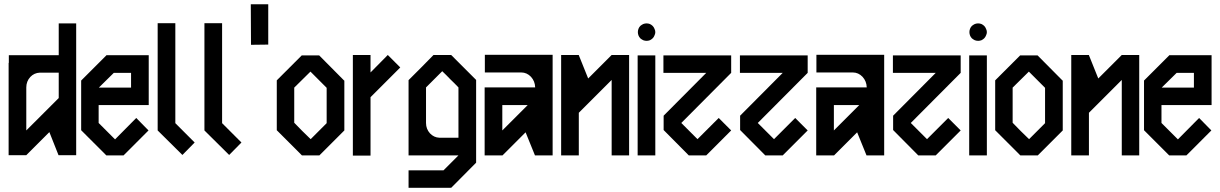

<svg xmlns="http://www.w3.org/2000/svg" viewBox="-20 -730 5732 902"><path d="M337.9 -1H254.9Q240.2 -37.1 211.9 -109.4L103.5 -1H20.5V-434.6H21.5V-470.7H255.9V-620.1H337.9ZM255.9 -269.5V-388.7H167Q140.6 -387.7 122.1 -368.2Q103.5 -347.7 103.5 -319.3V-117.2Z M678.7 -236.3H443.4V-152.3L520.5 -75.2Q553.7 -108.4 620.1 -175.8Q638.7 -156.2 677.7 -117.2L619.1 -58.6L560.5 0H479.5L419.9 -59.6L361.3 -118.2V-351.6L479.5 -469.7V-470.7H678.7ZM595.7 -387.7H514.6Q491.2 -365.2 444.3 -318.4H595.7Z M836.9 -2Q797.9 -41 720.7 -117.2V-621.1H803.7V-151.4L894.5 -60.5Q876 -41 836.9 -2Z M1056.6 -2Q1017.6 -41 940.4 -117.2V-621.1H1023.4V-151.4L1114.3 -60.5Q1095.7 -41 1056.6 -2Z M1240.2 -710V-520.5Q1212.9 -520.5 1159.2 -519.5Q1159.2 -583 1158.2 -710Z M1597.7 -117.2 1539.1 -58.6 1480.5 0H1398.4Q1369.1 -30.3 1338.9 -59.6L1280.3 -118.2V-352.5L1338.9 -411.1L1397.5 -469.7H1479.5Q1518.6 -429.7 1596.7 -351.6H1597.7ZM1514.6 -151.4V-317.4L1438.5 -393.6Q1413.1 -368.2 1362.3 -318.4V-153.3L1400.4 -114.3L1439.5 -76.2Z M1720.7 1H1637.7V-471.7H1720.7V-389.6Q1748 -417 1801.8 -471.7L1860.4 -413.1L1720.7 -273.4Z M2216.8 34.2Q2177.7 73.2 2099.6 152.3L2097.7 151.4V152.3H1899.4V70.3H2063.5L2133.8 0H1899.4V-353.5L1958 -412.1L2016.6 -471.7H2099.6L2158.2 -413.1L2216.8 -354.5ZM1981.4 -319.3V-152.3Q1981.4 -124 2000 -103.5Q2018.6 -84 2043.9 -83H2133.8V-319.3Q2115.2 -338.9 2095.7 -357.4Q2077.1 -377 2057.6 -395.5Z M2576.2 -472.7V0H2493.2L2449.2 -108.4L2340.8 0H2256.8V-319.3H2494.1V-320.3Q2493.2 -348.6 2474.6 -369.1Q2455.1 -389.6 2428.7 -389.6H2257.8V-472.7ZM2459 -236.3H2339.8V-117.2Z M2935.5 0H2853.5V-354.5L2699.2 -200.2V0H2616.2V-471.7H2699.2V-470.7Q2713.9 -434.6 2743.2 -361.3L2853.5 -471.7H2935.5Z M2975.6 0V-469.7H3058.6V0ZM3033.2 -541Q3025.4 -538.1 3017.6 -538.1Q3009.8 -538.1 3002 -541Q2994.1 -544.9 2988.3 -549.8Q2982.4 -555.7 2979.5 -563.5Q2976.6 -571.3 2976.6 -579.1Q2976.6 -586.9 2979.5 -594.7Q2982.4 -602.5 2988.3 -608.4Q2994.1 -613.3 3002 -617.2Q3009.8 -620.1 3017.6 -620.1Q3025.4 -620.1 3033.2 -617.2Q3041 -613.3 3045.9 -608.4Q3051.8 -602.5 3054.7 -594.7Q3058.6 -586.9 3058.6 -579.1Q3058.6 -571.3 3054.7 -563.5Q3051.8 -555.7 3045.9 -549.8Q3041 -544.9 3033.2 -541Z M3215.8 0Q3176.8 -40 3097.7 -119.1V-186.5Q3164.1 -253.9 3297.9 -387.7H3096.7V-469.7H3415V-387.7Q3336.9 -308.6 3180.7 -152.3L3256.8 -76.2L3356.4 -175.8L3415 -117.2L3297.9 0Z M3575.2 0Q3536.1 -40 3457 -119.1V-186.5Q3523.4 -253.9 3657.2 -387.7H3456.1V-469.7H3774.4V-387.7Q3696.3 -308.6 3540 -152.3L3616.2 -76.2L3715.8 -175.8L3774.4 -117.2L3657.2 0Z M4133.8 -472.7V0H4050.8L4006.8 -108.4L3898.4 0H3814.5V-319.3H4051.8V-320.3Q4050.8 -348.6 4032.2 -369.1Q4012.7 -389.6 3986.3 -389.6H3815.4V-472.7ZM4016.6 -236.3H3897.5V-117.2Z M4293.9 0Q4254.9 -40 4175.8 -119.1V-186.5Q4242.2 -253.9 4376 -387.7H4174.8V-469.7H4493.2V-387.7Q4415 -308.6 4258.8 -152.3L4335 -76.2L4434.6 -175.8L4493.2 -117.2L4376 0Z M4533.2 0V-469.7H4616.2V0ZM4590.8 -541Q4583 -538.1 4575.2 -538.1Q4567.4 -538.1 4559.6 -541Q4551.8 -544.9 4545.9 -549.8Q4540 -555.7 4537.1 -563.5Q4534.2 -571.3 4534.2 -579.1Q4534.2 -586.9 4537.1 -594.7Q4540 -602.5 4545.9 -608.4Q4551.8 -613.3 4559.6 -617.2Q4567.4 -620.1 4575.2 -620.1Q4583 -620.1 4590.8 -617.2Q4598.6 -613.3 4603.5 -608.4Q4609.4 -602.5 4612.3 -594.7Q4616.2 -586.9 4616.2 -579.1Q4616.2 -571.3 4612.3 -563.5Q4609.4 -555.7 4603.5 -549.8Q4598.6 -544.9 4590.8 -541Z M4972.7 -117.2 4914.1 -58.6 4855.5 0H4773.4Q4744.1 -30.3 4713.9 -59.6L4655.3 -118.2V-352.5L4713.9 -411.1L4772.5 -469.7H4854.5Q4893.6 -429.7 4971.7 -351.6H4972.7ZM4889.6 -151.4V-317.4L4813.5 -393.6Q4788.1 -368.2 4737.3 -318.4V-153.3L4775.4 -114.3L4814.5 -76.2Z M5332 0H5250V-354.5L5095.7 -200.2V0H5012.7V-471.7H5095.7V-470.7Q5110.4 -434.6 5139.6 -361.3L5250 -471.7H5332Z M5671.9 -236.3H5436.5V-152.3L5513.7 -75.2Q5546.9 -108.4 5613.3 -175.8Q5631.8 -156.2 5670.9 -117.2L5612.3 -58.6L5553.7 0H5472.7L5413.1 -59.6L5354.5 -118.2V-351.6L5472.7 -469.7V-470.7H5671.9ZM5588.9 -387.7H5507.8Q5484.4 -365.2 5437.5 -318.4H5588.9Z"/></svg>

Font: mr_KirucoupageG
Style: Regular
Weight: 400
Designer: Jan Henkel
Version: Version 1.00 May 25, 2020, initial release